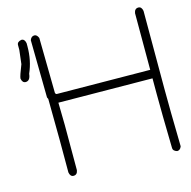

<svg xmlns="http://www.w3.org/2000/svg" viewBox="-103 -781 889 895"><g transform="rotate(-15 342.0 -333.5)"><path d="M139.6 -680.2Q151.9 -680.2 159.2 -662.6L163.1 -397Q165 -389.2 170.9 -389.2Q234.4 -389.2 620.1 -385.3V-658.7Q623.5 -680.2 641.6 -680.2Q657.2 -680.2 661.1 -658.7V-277.8Q661.1 -190.9 665 -4.4Q658.7 13.2 643.6 13.2Q624 7.3 624 -6.3Q620.1 -181.6 620.1 -270V-344.2H618.2Q598.1 -344.2 168.9 -348.1H167Q168.9 -277.3 168.9 -240.7V-22Q165.5 -0.5 147.5 -0.5Q131.8 -0.5 127.9 -22V-180.2Q127.9 -250.5 126 -377.4L122.1 -385.3L118.2 -662.6Q124.5 -680.2 139.6 -680.2ZM76.2 -675.8Q91.8 -675.8 95.7 -654.3V-638.7Q95.7 -570.8 70.3 -513.7Q66.9 -480.5 44.9 -480.5Q29.3 -480.5 25.4 -502Q25.4 -512.7 46.9 -566.4Q46.9 -571.8 54.7 -632.8V-656.2Q54.7 -671.9 76.2 -675.8Z"/></g></svg>

Font: CEF Fonts CJK
Style: Regular
Weight: 400
Designer: PartyBoss (派对大魔王)
Version: Release 2.25